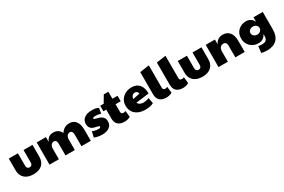

<svg xmlns="http://www.w3.org/2000/svg" viewBox="136 -2132 5550 3750"><g transform="rotate(-30 2911.5 -257.5)"><path d="M315 8Q188 8 116.5 -56.5Q45 -121 45 -235V-501H251V-226Q251 -186 268.5 -167Q286 -148 316 -148Q345 -148 361.5 -167Q378 -186 378 -226V-501H580V-235Q580 -120 510.5 -56Q441 8 315 8Z M675 0V-501H883V-392Q905 -448 946.5 -478Q988 -508 1051 -508Q1113 -508 1156.5 -477.5Q1200 -447 1218 -399Q1252 -450 1298.5 -479Q1345 -508 1411 -508Q1504 -508 1555 -440.5Q1606 -373 1606 -250V0H1395V-261Q1395 -350 1332 -350Q1293 -350 1269.5 -318.5Q1246 -287 1246 -234V0H1035V-261Q1035 -308 1019 -329Q1003 -350 972 -350Q933 -350 909.5 -319.5Q886 -289 886 -234V0Z M1862 8Q1817 8 1771 -1Q1725 -10 1688 -26L1717 -152Q1740 -140 1780 -131.5Q1820 -123 1851 -123Q1901 -123 1901 -150Q1901 -163 1885.5 -169Q1870 -175 1845.5 -179.5Q1821 -184 1793 -191.5Q1765 -199 1740.5 -214.5Q1716 -230 1700.5 -259Q1685 -288 1685 -335Q1685 -414 1747.5 -461Q1810 -508 1919 -508Q1961 -508 1997.5 -502Q2034 -496 2067 -477L2046 -355Q1993 -377 1935 -377Q1898 -377 1881.5 -371Q1865 -365 1865 -351Q1865 -340 1881 -334Q1897 -328 1922.5 -322.5Q1948 -317 1976 -307.5Q2004 -298 2029.5 -281Q2055 -264 2071 -235.5Q2087 -207 2087 -162Q2087 -82 2028 -37Q1969 8 1862 8Z M2371 8Q2300 8 2255.5 -16Q2211 -40 2191 -81Q2171 -122 2171 -173V-377H2107V-501H2186L2279 -659H2382V-501H2498V-377H2382V-202Q2382 -179 2397 -166.5Q2412 -154 2436 -154Q2460 -154 2484 -166L2499 -27Q2475 -10 2438 -1Q2401 8 2371 8Z M2872 -132Q2901 -132 2933.5 -138Q2966 -144 3000 -160L3024 -31Q2987 -12 2943.5 -2Q2900 8 2844 8Q2743 8 2674.5 -25Q2606 -58 2571 -116Q2536 -174 2536 -250Q2536 -328 2573.5 -386Q2611 -444 2674 -476Q2737 -508 2813 -508Q2926 -508 2986 -437.5Q3046 -367 3046 -237L2748 -199Q2781 -132 2872 -132ZM2732 -291 2889 -324Q2885 -356 2867 -371.5Q2849 -387 2822 -387Q2782 -387 2758.5 -359.5Q2735 -332 2732 -291Z M3313 8Q3242 8 3197.5 -16Q3153 -40 3133 -81Q3113 -122 3113 -173V-679L3324 -710V-202Q3324 -179 3339 -166.5Q3354 -154 3378 -154Q3402 -154 3426 -166L3441 -27Q3417 -10 3380 -1Q3343 8 3313 8Z M3688 8Q3617 8 3572.5 -16Q3528 -40 3508 -81Q3488 -122 3488 -173V-679L3699 -710V-202Q3699 -179 3714 -166.5Q3729 -154 3753 -154Q3777 -154 3801 -166L3816 -27Q3792 -10 3755 -1Q3718 8 3688 8Z M4126 8Q3999 8 3927.5 -56.5Q3856 -121 3856 -235V-501H4062V-226Q4062 -186 4079.5 -167Q4097 -148 4127 -148Q4156 -148 4172.5 -167Q4189 -186 4189 -226V-501H4391V-235Q4391 -120 4321.5 -56Q4252 8 4126 8Z M4486 0V-501H4694V-392Q4717 -448 4762.5 -478Q4808 -508 4871 -508Q4969 -508 5023 -440.5Q5077 -373 5077 -250V0H4866V-261Q4866 -350 4794 -350Q4751 -350 4724 -318.5Q4697 -287 4697 -234V0Z M5470 195Q5432 195 5399 190Q5366 185 5347 178L5363 33Q5381 37 5402 39.5Q5423 42 5443 42Q5510 42 5539.5 14Q5569 -14 5569 -72V-119Q5541 -64 5500 -38Q5459 -12 5397 -12Q5326 -12 5269 -44.5Q5212 -77 5179.5 -133.5Q5147 -190 5147 -263Q5147 -336 5179.5 -391Q5212 -446 5269 -477Q5326 -508 5397 -508Q5447 -508 5493 -481.5Q5539 -455 5563 -396V-501H5773V-117Q5773 43 5694 119Q5615 195 5470 195ZM5462 -170Q5505 -170 5534 -197Q5563 -224 5563 -262Q5563 -300 5534 -325Q5505 -350 5462 -350Q5416 -350 5386.5 -324Q5357 -298 5357 -260Q5357 -223 5386.5 -196.5Q5416 -170 5462 -170Z"/></g></svg>

Font: Paytone One
Style: Regular
Weight: 400
Designer: Vernon Adams
Foundry: Vernon Adams
Version: Version 1.002; ttfautohint (v1.8.4.7-5d5b);gftools[0.9.23]